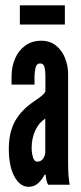

<svg xmlns="http://www.w3.org/2000/svg" viewBox="-20 -712 311 740"><path d="M90.5 8Q57 8 35.5 -31.5Q14 -71 14 -139Q14 -203 39 -246.8Q64 -290.5 115 -324Q129.5 -333.5 141 -343Q152.5 -352.5 155 -360V-419.5Q155 -436.5 151.8 -452Q148.5 -467.5 134.5 -467.5Q121 -467.5 117 -451Q113 -434.5 113 -417V-386H24.5V-416.5Q24.5 -454.5 38 -486Q51.5 -517.5 77.2 -536.2Q103 -555 139 -555Q173 -555 196 -536.2Q219 -517.5 230.8 -488Q242.5 -458.5 242.5 -426V-85Q242.5 -53 244.2 -33.5Q246 -14 248.5 0H165.5Q161.5 -5.5 158.8 -18.2Q156 -31 156 -38.5H151.5Q142 -19.5 127 -5.8Q112 8 90.5 8ZM124 -89Q138 -89 146.2 -100.8Q154.5 -112.5 154.5 -126.5V-255Q129.5 -239 115.8 -208.8Q102 -178.5 102 -142.5Q102 -122.5 107 -105.8Q112 -89 124 -89ZM56.5 -617.5V-691.5H230V-617.5Z"/></svg>

Font: League Gothic SemiCondensed
Style: Regular
Weight: 400
Width: 4
Designer: The League of Moveable Type
Version: Version 2.001